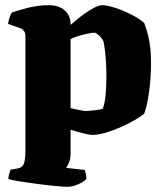

<svg xmlns="http://www.w3.org/2000/svg" viewBox="-20 -520 635 740"><path d="M240 200Q228 200 195.5 197Q163 194 125 189Q87 184 55.5 179Q24 174 12 170Q12 163 15 152Q18 141 21 134L49 129Q66 126 72 111Q78 96 78 53V-382Q78 -393 72.5 -400.5Q67 -408 59 -411L11 -428Q13 -442 17.5 -454.5Q22 -467 26 -472Q43 -478 84 -489Q125 -500 168 -500Q208 -500 230.5 -479Q253 -458 252 -424Q260 -431 275 -443.5Q290 -456 308.5 -469Q327 -482 344.5 -491Q362 -500 373 -500Q387 -500 408.5 -494.5Q430 -489 453.5 -479Q477 -469 499 -457Q521 -445 536 -431Q546 -404 551.5 -380.5Q557 -357 559.5 -333Q562 -309 562 -277Q562 -219 554.5 -165.5Q547 -112 536 -82Q523 -71 499 -57Q475 -43 445.5 -30Q416 -17 387 -8.5Q358 0 335 0Q325 0 301.5 -6Q278 -12 252 -20V71Q252 93 245.5 107.5Q239 122 235 127L307 135Q309 141 311 151Q313 161 313 169Q308 176 295 183.5Q282 191 267.5 195.5Q253 200 240 200ZM310 -92Q312 -92 325 -93Q338 -94 353 -96Q368 -98 376 -101Q384 -121 387 -154.5Q390 -188 390 -227Q390 -255 388.5 -279.5Q387 -304 384.5 -324.5Q382 -345 379 -360Q373 -372 365.5 -379.5Q358 -387 352.5 -390.5Q347 -394 346 -394Q334 -394 313.5 -389.5Q293 -385 275 -379Q257 -373 252 -369V-103Q267 -100 278.5 -97.5Q290 -95 298.5 -93.5Q307 -92 310 -92Z"/></svg>

Font: Texturina 12pt Black
Style: Regular
Weight: 900
Designer: Guillermo Torres Carreño
Foundry: Omnibus-Type
Version: Version 1.002